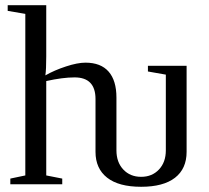

<svg xmlns="http://www.w3.org/2000/svg" viewBox="-20 -714 810 744"><path d="M526.9 9.8Q439.9 9.8 395 -25.6Q350.1 -61 350.1 -125.5V-330.1Q350.1 -414.1 269 -414.1Q223.1 -414.1 159.2 -399.9V-34.2L221.2 -22V0H20V-22L78.1 -34.2V-660.2L9.8 -671.9V-693.8H159.2V-495.1Q159.2 -444.3 155.8 -421.9Q190.9 -441.9 235.6 -456.5Q280.3 -471.2 311 -471.2Q370.6 -471.2 400.9 -436.5Q431.2 -401.9 431.2 -335.9V-131.3Q431.2 -85.4 457.8 -57.1Q484.4 -28.8 526.9 -28.8Q569.3 -28.8 595.9 -57.1Q622.6 -85.4 622.6 -131.3V-424.8L553.2 -437V-459H703.1V-125.5Q703.1 -60.1 658 -25.1Q612.8 9.8 526.9 9.8Z"/></svg>

Font: Liberation Serif
Style: Regular
Weight: 400
Designer: Steve Matteson
Foundry: Ascender Corporation
Version: Version 2.1.5